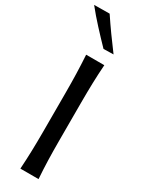

<svg xmlns="http://www.w3.org/2000/svg" viewBox="-275 -1066 844 1104"><g transform="rotate(30 147.0 -514.0)"><path d="M91.8 0Q95.7 -62.5 97.4 -120.8Q99.1 -179.2 99.1 -249.5V-503.9Q99.1 -575.2 97.4 -634Q95.7 -692.9 91.8 -756.3H212.4Q208 -692.9 206.3 -634Q204.6 -575.2 204.6 -503.9V-249.5Q204.6 -179.2 206.3 -120.8Q208 -62.5 212.4 0ZM161.6 -835Q115.7 -882.3 71.8 -930.2Q27.8 -978 -11.7 -1027.3L90.8 -1028.3Q122.6 -980.5 157 -932.4Q191.4 -884.3 227.5 -836.4Z"/></g></svg>

Font: Pinar-DS2-FD Medium
Style: Regular
Weight: 500
Designer: Amin Abedi
Version: Version 3.000